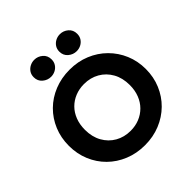

<svg xmlns="http://www.w3.org/2000/svg" viewBox="-242 -1116 1312 1312"><g transform="rotate(-45 414.0 -460.0)"><path d="M413.5 15Q333.5 15 265.5 -12.8Q197.5 -40.5 147.5 -90Q97.5 -139.5 69.8 -206Q42 -272.5 42 -350Q42 -428 69.8 -494.5Q97.5 -561 147.5 -610.5Q197.5 -660 265.5 -687.5Q333.5 -715 413.5 -715Q493.5 -715 561.2 -687Q629 -659 679.2 -609Q729.5 -559 757.5 -492.8Q785.5 -426.5 785.5 -350Q785.5 -272.5 757.5 -206Q729.5 -139.5 679.2 -90Q629 -40.5 561.2 -12.8Q493.5 15 413.5 15ZM413.5 -124Q460 -124 499.5 -140Q539 -156 568.5 -185.8Q598 -215.5 614.2 -257Q630.5 -298.5 630.5 -350Q630.5 -418.5 602 -469.2Q573.5 -520 524.5 -548Q475.5 -576 413.5 -576Q367.5 -576 327.8 -560Q288 -544 258.8 -514.5Q229.5 -485 213.2 -443.2Q197 -401.5 197 -350Q197 -281.5 225.5 -230.8Q254 -180 303 -152Q352 -124 413.5 -124ZM290.5 -769.5Q256.5 -769.5 230 -792Q203.5 -814.5 203.5 -851.5Q203.5 -876.5 215.8 -894.8Q228 -913 247.8 -923.2Q267.5 -933.5 290.5 -933.5Q324 -933.5 350.2 -911.2Q376.5 -889 376.5 -851.5Q376.5 -826.5 364.2 -808Q352 -789.5 332.2 -779.5Q312.5 -769.5 290.5 -769.5ZM538 -769.5Q504 -769.5 477.5 -792Q451 -814.5 451 -851.5Q451 -876 463.2 -894.5Q475.5 -913 495.2 -923.2Q515 -933.5 538 -933.5Q571.5 -933.5 597.8 -911.2Q624 -889 624 -851.5Q624 -826.5 611.8 -808Q599.5 -789.5 579.8 -779.5Q560 -769.5 538 -769.5Z"/></g></svg>

Font: Geologica Thin Roman SemiBold
Style: Regular
Weight: 600
Version: Version 1.010;gftools[0.9.28]